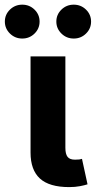

<svg xmlns="http://www.w3.org/2000/svg" viewBox="-66 -783 402 807"><path d="M224.8 3.4Q141.1 3.4 101.7 -32.7Q62.4 -68.9 62.4 -141.7V-545.9H208.8V-161.8Q208.8 -135.5 218 -123.7Q227.1 -111.9 249.2 -111.9Q261 -111.9 267.4 -112.7Q273.8 -113.6 278.6 -115.3L301.9 -8.3Q290.2 -4.4 270.1 -0.5Q250 3.4 224.8 3.4ZM243.9 -621Q213.6 -621 192.2 -642Q170.8 -663 170.8 -692.3Q170.8 -721.8 192.2 -742.6Q213.6 -763.4 243.9 -763.4Q274.2 -763.4 295.5 -742.6Q316.8 -721.8 316.8 -692.3Q316.8 -662.8 295.5 -641.9Q274.2 -621 243.9 -621ZM27.5 -621Q-2.7 -621 -24.2 -642Q-45.6 -663 -45.6 -692.3Q-45.6 -721.8 -24.2 -742.6Q-2.7 -763.4 27.5 -763.4Q57.8 -763.4 79.1 -742.6Q100.4 -721.8 100.4 -692.3Q100.4 -662.8 79.1 -641.9Q57.8 -621 27.5 -621Z"/></svg>

Font: Inter Variable LoSnoCo
Style: Regular
Weight: 400
Designer: Rasmus Andersson
Foundry: rsms
Version: Version 4.000;git-a52131595; featfreeze: case,dlig,ss01,ss02